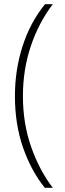

<svg xmlns="http://www.w3.org/2000/svg" viewBox="-20 -735 309 913"><path d="M51 -278Q51 -403 87.5 -516Q124 -629 194 -715H231Q164 -627 126.5 -515.5Q89 -404 89 -278Q89 -147 128.5 -35.5Q168 76 231 158H193Q129 79 90 -32Q51 -143 51 -278Z"/></svg>

Font: Noto Sans Gujarati ExtraCondensed ExtraLight
Style: Regular
Weight: 200
Width: 2
Designer: Jelle Bosma - Monotype Design Team, Universal Thirst
Foundry: Monotype Imaging Inc.
Version: Version 2.106; ttfautohint (v1.8.4.7-5d5b)